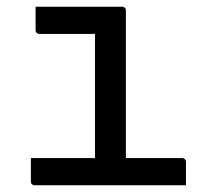

<svg xmlns="http://www.w3.org/2000/svg" viewBox="-20 -552 640 572"><path d="M263 -56V-96Q263 -117 263 -138.5Q263 -160 263 -181Q263 -208 263 -235Q263 -262 263 -289Q263 -316 263 -343Q263 -370 263 -397Q263 -424 263 -451H248Q223 -451 198 -451Q173 -451 148 -451Q123 -451 97 -451Q94 -451 91.5 -452.5Q89 -454 87.5 -456.5Q86 -459 86 -462Q86 -480 86 -497Q86 -514 86 -532Q129 -532 172 -532Q215 -532 258 -532Q301 -532 344 -532Q348 -532 350 -530.5Q352 -529 353.5 -527Q355 -525 355 -521Q355 -473 355 -425.5Q355 -378 355 -331Q355 -284 355 -237.5Q355 -191 355 -145.5Q355 -100 355 -56ZM72 -81H523Q527 -81 529 -79.5Q531 -78 532.5 -76Q534 -74 534 -70Q534 -58 534 -46.5Q534 -35 534 -23.5Q534 -12 534 0H83Q80 0 77.5 -1.5Q75 -3 73.5 -5Q72 -7 72 -11Q72 -23 72 -34.5Q72 -46 72 -57.5Q72 -69 72 -81Z"/></svg>

Font: Rec Mono Linear
Style: Regular
Weight: 400
Monospace: yes
Version: Version 1.085; ttfautohint (v1.8.4.7-5d5b)